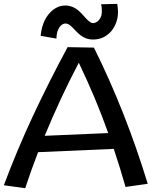

<svg xmlns="http://www.w3.org/2000/svg" viewBox="-22 -943 811 997"><path d="M629.9 27.8Q615.7 -22 600.6 -71Q585.4 -120.1 568.8 -169.9L175.8 -152.8Q157.7 -106 141.1 -59.6Q124.5 -13.2 108.9 34.2L-2 19Q66.9 -165.5 150.6 -344.2Q234.4 -522.9 329.1 -698.2L465.8 -695.8Q549.8 -526.4 619.1 -350.3Q688.5 -174.3 745.1 11.2ZM387.2 -617.2Q337.9 -523.4 293.9 -429Q250 -334.5 210 -237.8L540 -252Q506.8 -345.7 468.8 -436Q430.7 -526.4 387.2 -617.2ZM586.9 -922.9Q588.4 -911.6 589.6 -901.1Q590.8 -890.6 590.8 -880.9Q590.8 -853.5 582 -827.9Q573.2 -802.2 556.6 -782.2Q540 -762.2 516.1 -750Q492.2 -737.8 461.9 -737.8Q440.9 -737.8 425 -743.9Q409.2 -750 396.7 -759.5Q384.3 -769 374.3 -779.8Q364.3 -790.5 355 -799.8Q345.7 -809.1 336.4 -815.2Q327.1 -821.3 315.9 -820.8Q303.7 -819.3 294.4 -810.5Q286.1 -803.2 279.1 -787.4Q272 -771.5 271 -742.7L189 -756.8Q191.4 -781.7 197 -801.8Q202.6 -821.8 210.2 -837.2Q217.8 -852.5 226.6 -864Q235.4 -875.5 244.1 -883.8Q264.6 -902.8 289.1 -910.6Q316.4 -917 336.9 -912.4Q357.4 -907.7 373.3 -897.2Q389.2 -886.7 401.4 -873Q413.6 -859.4 424.3 -847.7Q435.1 -835.9 445.6 -828.6Q456.1 -821.3 467.8 -823.7Q478.5 -826.2 487.3 -834Q494.6 -840.8 500.7 -852.8Q506.8 -864.7 506.8 -885.7Q506.8 -893.6 506.1 -902.3Q505.4 -911.1 502.9 -920.9Z"/></svg>

Font: McLaren
Style: Regular
Weight: 400
Designer: Astigmatic (AOETI)
Foundry: Astigmatic (AOETI)
Version: Version 1.000